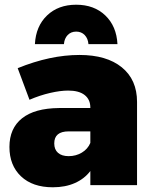

<svg xmlns="http://www.w3.org/2000/svg" viewBox="-20 -785 647 814"><path d="M561 -353V0H363V-60Q338 -27 297.5 -9Q257 9 204 9Q118 9 69 -37.5Q20 -84 20 -162Q20 -241 73.5 -283.5Q127 -326 230 -327H363V-329Q363 -363 339 -382Q315 -401 269 -401Q236 -401 192.5 -391Q149 -381 105 -362L55 -496Q193 -552 317 -552Q432 -552 496.5 -499.5Q561 -447 561 -353ZM363 -179V-228H271Q210 -228 210 -177Q210 -151 226 -137Q242 -123 271 -123Q302 -123 327 -138Q352 -153 363 -179ZM128 -598Q132 -674 179.5 -719.5Q227 -765 303 -765Q379 -765 426.5 -719.5Q474 -674 478 -598H355Q353 -622 339 -636.5Q325 -651 303 -651Q281 -651 267 -636.5Q253 -622 251 -598Z"/></svg>

Font: Gontserrat ExtraBold
Style: Regular
Weight: 800
Designer: Julieta Ulanovsky
Foundry: Julieta Ulanovsky
Version: Version 6.001